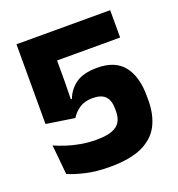

<svg xmlns="http://www.w3.org/2000/svg" viewBox="-121 -739 789 851"><g transform="rotate(-20 274.0 -313.0)"><path d="M254 13.5Q189.5 13.5 139.2 1.5Q89 -10.5 60.5 -23.5L47 -163Q70 -152.5 100.2 -142.5Q130.5 -132.5 166 -126.2Q201.5 -120 239.5 -120Q287 -120 314 -130.5Q341 -141 352 -160.8Q363 -180.5 363 -208.5V-222.5Q363 -260 344.5 -279.8Q326 -299.5 284.5 -299.5Q247.5 -299.5 223 -283.2Q198.5 -267 183.5 -242.5L50 -263V-639H492V-510H194.5V-409.5L193 -327.5H198Q214 -369 249.5 -394Q285 -419 349.5 -419Q434.5 -419 474.5 -368.2Q514.5 -317.5 514.5 -226.5V-205.5Q514.5 -138.5 489.5 -89.2Q464.5 -40 407.5 -13.2Q350.5 13.5 254 13.5Z"/></g></svg>

Font: Anek Kannada Medium
Style: Bold
Weight: 700
Version: Version 1.003